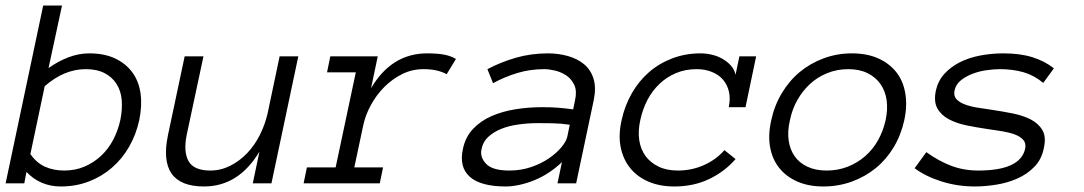

<svg xmlns="http://www.w3.org/2000/svg" viewBox="-44 -657 3885 688"><path d="M455.1 -227.1Q443.8 -174.8 418.5 -130.9Q393.1 -86.9 356.4 -55.4Q319.8 -23.9 273.4 -6.3Q227.1 11.2 173.8 11.2Q137.2 11.2 106.2 -2Q75.2 -15.1 50.8 -41L43 0H-23.9L110.8 -637.2H178.2L129.9 -413.1Q165 -438 201.9 -451.9Q238.8 -465.8 275.9 -465.8Q329.1 -465.8 367.4 -448Q405.8 -430.2 429.4 -398.7Q453.1 -367.2 459.5 -323Q465.8 -278.8 455.1 -227.1ZM387.2 -227.1Q395 -266.1 392.1 -299.1Q389.2 -332 373.5 -356.4Q357.9 -380.9 330.6 -395Q303.2 -409.2 263.2 -409.2Q186 -409.2 116.2 -348.1L64.9 -105Q86.9 -73.2 117.4 -59.6Q147.9 -45.9 186 -45.9Q226.1 -45.9 259 -60.1Q292 -74.2 318.1 -98.6Q344.2 -123 361.6 -156Q378.9 -189 387.2 -227.1Z M617.7 -455.1H685.1L625 -173.8Q612.8 -112.8 631.8 -79.3Q650.9 -45.9 710 -45.9Q747.1 -45.9 781 -63Q814.9 -80.1 842 -108.6Q869.1 -137.2 887.5 -174.1Q905.8 -210.9 915 -251L958 -455.1H1024.9L928.7 0H861.8L885.7 -113.8Q811 11.2 687 11.2Q519 11.2 558.1 -173.8Z M1556.6 -391.1Q1523.9 -409.2 1473.6 -409.2Q1432.6 -409.2 1397.2 -391.6Q1361.8 -374 1333.3 -345.5Q1304.7 -316.9 1284.7 -280Q1264.6 -243.2 1256.8 -204.1L1225.6 -57.1H1328.6L1316.9 0H1043.9L1055.7 -57.1H1158.7L1231 -397.9H1127.9L1139.6 -455.1H1309.6L1285.6 -340.8Q1358.9 -465.8 1486.8 -465.8Q1522 -465.8 1546.4 -461.4Q1570.8 -457 1589.8 -445.8Z M1614.7 -123Q1623.5 -166 1651.1 -195.1Q1678.7 -224.1 1717.3 -241Q1755.9 -257.8 1802.7 -265.4Q1849.6 -272.9 1896.5 -272.9Q1914.6 -272.9 1928.7 -272.5Q1942.9 -272 1955.8 -271Q1968.8 -270 1981.2 -268.6Q1993.7 -267.1 2009.8 -265.1L2016.6 -297.9Q2023.9 -331.1 2013.9 -352.5Q2003.9 -374 1985.4 -386.5Q1966.8 -398.9 1944.8 -404.1Q1922.9 -409.2 1906.7 -409.2Q1855.5 -409.2 1810.1 -395.5Q1764.6 -381.8 1722.7 -358.9L1702.6 -409.2Q1749.5 -434.1 1804.2 -450Q1858.9 -465.8 1919.9 -465.8Q1956.5 -465.8 1990.7 -456.3Q2024.9 -446.8 2048.8 -427Q2072.8 -407.2 2082.8 -375Q2092.8 -342.8 2083.5 -297.9L2020.5 0H1953.6L1969.7 -76.2Q1946.8 -54.2 1921.1 -37.6Q1895.5 -21 1869.1 -10.5Q1842.8 0 1816.7 5.6Q1790.5 11.2 1768.6 11.2Q1678.7 11.2 1639.6 -23.4Q1600.6 -58.1 1614.7 -123ZM1780.8 -45.9Q1822.8 -45.9 1859.1 -58.3Q1895.5 -70.8 1922.6 -89.4Q1949.7 -107.9 1967.3 -128.9Q1984.9 -149.9 1988.8 -167L1997.6 -210Q1965.8 -214.8 1935.8 -215.3Q1905.8 -215.8 1883.8 -215.8Q1847.7 -215.8 1813.2 -210.9Q1778.8 -206.1 1751.7 -195.1Q1724.6 -184.1 1705.6 -166.5Q1686.5 -148.9 1681.6 -123Q1674.8 -94.2 1697.8 -70.1Q1720.7 -45.9 1780.8 -45.9Z M2591.8 -86.9Q2552.7 -42 2497.1 -15.4Q2441.4 11.2 2372.6 11.2Q2319.8 11.2 2279.3 -6.3Q2238.8 -23.9 2213.6 -55.4Q2188.5 -86.9 2179.9 -130.4Q2171.4 -173.8 2183.6 -227.1Q2194.8 -278.8 2220.2 -323Q2245.6 -367.2 2282 -398.7Q2318.4 -430.2 2365.5 -448Q2412.6 -465.8 2465.8 -465.8Q2486.8 -465.8 2507.3 -460.9Q2527.8 -456.1 2545.2 -446Q2562.5 -436 2575 -422.1Q2587.4 -408.2 2591.8 -389.2L2605.5 -455.1H2665.5L2627.4 -272.9H2567.4Q2573.7 -303.2 2568.1 -328.1Q2562.5 -353 2547.1 -371.1Q2531.7 -389.2 2507.1 -399.2Q2482.4 -409.2 2452.6 -409.2Q2411.6 -409.2 2378.2 -395Q2344.7 -380.9 2319.1 -356.4Q2293.5 -332 2276.1 -299.1Q2258.8 -266.1 2250.5 -227.1Q2241.7 -188 2246.6 -155Q2251.5 -122.1 2269 -98.1Q2286.6 -74.2 2315.7 -60.1Q2344.7 -45.9 2384.8 -45.9Q2435.5 -45.9 2479.5 -65.9Q2523.4 -85.9 2551.8 -119.1Z M3196.3 -226.1Q3184.6 -172.9 3158.4 -129.4Q3132.3 -85.9 3094.5 -54.9Q3056.6 -23.9 3008.5 -6.3Q2960.4 11.2 2906.2 11.2Q2853.5 11.2 2813.5 -6.3Q2773.4 -23.9 2748.5 -54.9Q2723.6 -85.9 2715.6 -129.4Q2707.5 -172.9 2719.7 -226.1Q2730.5 -277.8 2757.1 -322.5Q2783.7 -367.2 2821.5 -398.7Q2859.4 -430.2 2907.5 -448Q2955.6 -465.8 3008.3 -465.8Q3062.5 -465.8 3102.5 -448Q3142.6 -430.2 3167.5 -398.7Q3192.4 -367.2 3200 -322.5Q3207.5 -277.8 3196.3 -226.1ZM3129.4 -226.1Q3137.7 -265.1 3133.1 -298.1Q3128.4 -331.1 3110.8 -356Q3093.3 -380.9 3064.5 -395Q3035.6 -409.2 2995.6 -409.2Q2955.6 -409.2 2920.4 -395Q2885.3 -380.9 2858.4 -356Q2831.5 -331.1 2813 -298.1Q2794.4 -265.1 2786.6 -226.1Q2777.3 -187 2782 -154.1Q2786.6 -121.1 2803.5 -97.2Q2820.3 -73.2 2849.4 -59.6Q2878.4 -45.9 2918.5 -45.9Q2958.5 -45.9 2993.4 -59.6Q3028.3 -73.2 3055.9 -97.2Q3083.5 -121.1 3102.1 -154.1Q3120.6 -187 3129.4 -226.1Z M3696.3 -126Q3688.5 -85.9 3662.8 -59.6Q3637.2 -33.2 3602.3 -17.6Q3567.4 -2 3526.9 4.6Q3486.3 11.2 3449.2 11.2Q3387.2 11.2 3329.8 -6.8Q3272.5 -24.9 3233.4 -54.2L3275.4 -111.8Q3319.3 -80.1 3364.3 -63Q3409.2 -45.9 3461.4 -45.9Q3612.3 -45.9 3629.4 -124Q3633.3 -143.1 3623.3 -155Q3613.3 -167 3593.8 -174.6Q3574.2 -182.1 3548.3 -186.5Q3522.5 -190.9 3493.2 -194.8Q3456.5 -200.2 3420.4 -207.5Q3384.3 -214.8 3356.4 -229.5Q3328.6 -244.1 3314.9 -268.6Q3301.3 -293 3309.6 -333Q3317.4 -367.2 3339.8 -392.1Q3362.3 -417 3394.8 -433.6Q3427.2 -450.2 3468.3 -458Q3509.3 -465.8 3551.3 -465.8Q3611.3 -465.8 3655.8 -451.9Q3700.2 -438 3732.4 -412.1L3694.3 -359.9Q3661.6 -387.2 3623.5 -398.2Q3585.4 -409.2 3538.6 -409.2Q3517.6 -409.2 3491.5 -405.5Q3465.3 -401.9 3441.4 -392.8Q3417.5 -383.8 3399.4 -369.4Q3381.3 -355 3376.5 -333Q3372.6 -314 3382.6 -302.5Q3392.6 -291 3411.9 -283.4Q3431.2 -275.9 3457.3 -271.5Q3483.4 -267.1 3512.2 -263.2Q3548.3 -257.8 3585 -250.5Q3621.6 -243.2 3649.4 -229Q3677.2 -214.8 3691.4 -190.4Q3705.6 -166 3696.3 -126Z"/></svg>

Font: Anonymous Pro
Style: Italic
Weight: 400
Italic angle: -12°
Monospace: yes
Designer: Mark Simonson
Version: Version 1.003